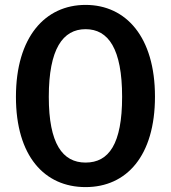

<svg xmlns="http://www.w3.org/2000/svg" viewBox="-20 -754 697 783"><path d="M329 -734C164 -734 45 -603 45 -359C45 -118 161 9 329 9C496 9 612 -118 612 -360C612 -603 494 -734 329 -734ZM329 -91C235 -91 179 -168 179 -359C179 -554 236 -635 329 -635C422 -635 478 -555 478 -359C478 -167 424 -91 329 -91Z"/></svg>

Font: United Sans SemiBold
Style: Regular
Weight: 600
Designer: Pablo Impallari, Rodrigo Fuenzalida (Modified by Dan O. Williams)
Version: Version 1.000;PS 001.000;hotconv 1.0.88;makeotf.lib2.5.64775